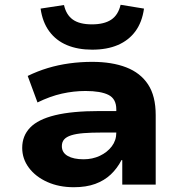

<svg xmlns="http://www.w3.org/2000/svg" viewBox="-20 -773 762 804"><path d="M289 11Q227 11 178 -11Q129 -33 101 -70.5Q73 -108 73 -154Q73 -204 106 -238.5Q139 -273 210.5 -290.5Q282 -308 397 -308H489V-218H407Q362 -218 330.5 -215.5Q299 -213 278.5 -206.5Q258 -200 248.5 -189Q239 -178 239 -161Q239 -134 263.5 -120Q288 -106 330 -106Q367 -106 398 -120.5Q429 -135 448 -160Q467 -185 467 -217V-315Q467 -359 434.5 -375.5Q402 -392 338 -392Q289 -392 239.5 -381Q190 -370 137 -344L96 -455Q137 -475 180 -488Q223 -501 270 -507.5Q317 -514 366 -514Q449 -514 508.5 -491Q568 -468 600 -419.5Q632 -371 632 -291V0H492V-102L489 -103Q471 -68 444 -42.5Q417 -17 379 -3Q341 11 289 11ZM366 -565Q306 -565 260.5 -584Q215 -603 186.5 -641.5Q158 -680 150 -737L248 -752Q257 -711 285 -691Q313 -671 365 -671Q416 -671 445.5 -690.5Q475 -710 485 -753L583 -737Q575 -680 547 -642Q519 -604 473.5 -584.5Q428 -565 366 -565Z"/></svg>

Font: Nunito Sans 7pt SemiExpanded ExtraBold
Style: Regular
Weight: 800
Width: 6
Designer: Vernon Adams
Foundry: Vernon Adams
Version: Version 3.101;gftools[0.9.27]